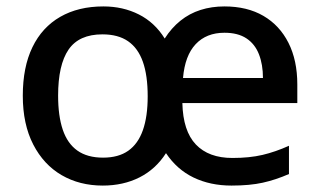

<svg xmlns="http://www.w3.org/2000/svg" viewBox="-20 -568 995 598"><path d="M679 -548Q750 -548 800.5 -518.5Q851 -489 878.5 -434.5Q906 -380 906 -305V-247H548Q550 -160 590 -118Q630 -76 704 -76Q757 -76 797.5 -85.5Q838 -95 880 -114V-26Q839 -8 798.5 1Q758 10 701 10Q635 10 583 -15Q531 -40 497 -91Q465 -41 414.5 -15.5Q364 10 300 10Q228 10 172 -22.5Q116 -55 83.5 -118Q51 -181 51 -270Q51 -359 81 -421Q111 -483 167.5 -515.5Q224 -548 302 -548Q363 -548 412.5 -523Q462 -498 493 -448Q514 -481 542 -503.5Q570 -526 604.5 -537Q639 -548 679 -548ZM299 -461Q226 -461 193.5 -413.5Q161 -366 161 -270Q161 -207 175.5 -164Q190 -121 221 -99Q252 -77 301 -77Q349 -77 379.5 -98.5Q410 -120 425 -162.5Q440 -205 440 -268Q440 -333 425 -375.5Q410 -418 379 -439.5Q348 -461 299 -461ZM679 -466Q623 -466 589.5 -430.5Q556 -395 550 -325H799Q799 -367 786.5 -399Q774 -431 747.5 -448.5Q721 -466 679 -466Z"/></svg>

Font: Noto Sans Thai Medium
Style: Regular
Weight: 500
Designer: Monotype Design Team
Foundry: Monotype Imaging Inc.
Version: Version 2.001